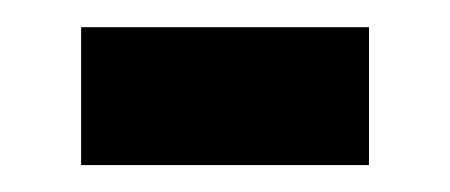

<svg xmlns="http://www.w3.org/2000/svg" viewBox="-20 -420 333 142"><path d="M252.9 -297.9H40V-399.9H252.9Z"/></svg>

Font: BaseOne
Style: Regular
Weight: 400
Designer: Domenico Catapano
Foundry: Design by Basse
Version: Version 1.000;PS 001.001;hotconv 1.0.56